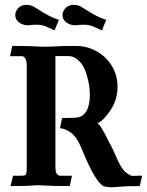

<svg xmlns="http://www.w3.org/2000/svg" viewBox="-20 -767 606 792"><path d="M205.1 -641.6 168.5 -658.2Q150.9 -665 133.3 -665Q109.4 -665 97.7 -662.6Q83 -662.6 69.3 -668Q43 -681.2 43 -705.1Q43 -711.4 45.4 -717.8Q57.1 -747.1 90.8 -747.1Q102.1 -747.1 112.3 -742.7L118.2 -740.2Q165 -710 192.9 -696.8Q199.2 -694.3 201.7 -692.9L222.7 -685.1ZM400.4 -641.6 363.3 -658.2Q345.7 -665 328.1 -665Q304.7 -665 292.5 -662.6Q278.3 -662.6 264.6 -668Q237.8 -681.2 237.8 -705.1Q237.8 -711.4 240.2 -717.8Q252.4 -747.1 285.6 -747.1Q297.4 -747.1 307.6 -742.7L313 -740.2Q359.9 -710 387.7 -696.8Q394 -694.3 396.5 -692.9L418 -685.1ZM439.9 5.4Q422.9 5.4 407.7 1.5Q373.5 -17.1 323.7 -137.2Q314.9 -159.2 307.6 -173.8Q287.6 -214.4 258.8 -228.5Q240.2 -237.8 227.1 -237.8L236.3 -280.3H249Q292 -280.3 305.7 -283.7Q350.6 -297.4 350.6 -377.4Q350.6 -402.3 344.7 -430.7Q333 -486.8 310.3 -511.2Q287.6 -535.6 263.2 -535.6H208.5V-82.5Q208.5 -60.1 211.9 -53.7Q218.3 -42 229.5 -42H276.9L267.6 0.5Q190.4 0.5 152.3 -2.4Q145 -2.9 135.7 -2.9Q125 -2.9 115.7 -2Q99.1 0.5 23.4 0.5L33.7 -42H68.8Q81.1 -42 85.7 -45.7Q90.3 -49.3 90.3 -76.7V-494.1Q90.3 -535.2 68.8 -535.2H21.5Q24.9 -551.3 26.1 -556.9Q27.3 -562.5 30.3 -577.6Q107.9 -577.6 146 -574.7Q153.3 -574.2 162.6 -574.2Q176.8 -574.2 198.7 -575.2Q233.4 -577.6 291 -577.6Q341.3 -577.6 381.1 -554Q420.9 -530.3 442.9 -492.7Q464.8 -455.1 464.8 -409.2Q464.8 -356.4 436 -312.7Q407.2 -269 381.8 -258.3Q393.6 -255.9 431.6 -177.7Q442.4 -159.7 469.7 -97.2Q486.3 -64.5 502.7 -53Q519 -41.5 524.9 -41.5L566.4 -42.5L556.6 0.5Q498.5 0.5 470.7 3.4Q453.6 5.4 439.9 5.4Z"/></svg>

Font: Quaaykop
Style: Bold
Weight: 700
Designer: Tup Wanders
Foundry: Free font, DO NOT SELL
Version: Version 1.00;July 31, 2023;FontCreator 11.5.0.2430 64-bit